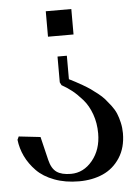

<svg xmlns="http://www.w3.org/2000/svg" viewBox="-51 -592 523 760"><g transform="rotate(-5 211.0 -212.0)"><path d="M159.7 -553.2H261.2V-452.1H159.7ZM232.4 128.9Q178.2 128.9 134.8 112.5Q91.3 96.2 64.7 68.8Q38.1 41.5 22.9 9.8Q7.8 -22 3.9 -56.2L9.8 -68.8L95.7 -59.1L118.2 34.2Q126.5 68.8 146.5 82.8Q166.5 96.7 203.1 96.7Q253.4 96.7 288.8 53.7Q324.2 10.7 324.2 -53.7Q324.2 -94.7 311.5 -130.1Q298.8 -165.5 277.6 -189.7Q256.3 -213.9 237.3 -229Q218.3 -244.1 196.3 -256.3L190.4 -268.1V-370.6H227.5V-277.3Q244.1 -268.6 252.7 -264.4Q261.2 -260.3 279.5 -249.5Q297.9 -238.8 308.8 -231.2Q319.8 -223.6 336.7 -210.4Q353.5 -197.3 363.8 -185.5Q374 -173.8 386.5 -157.5Q398.9 -141.1 405.8 -124.8Q412.6 -108.4 417.2 -87.9Q421.9 -67.4 421.9 -45.9Q421.9 11.2 395.8 51.5Q369.6 91.8 327.6 110.4Q285.6 128.9 232.4 128.9Z"/></g></svg>

Font: Happy Times at the IKOB
Style: Regular
Weight: 400
Designer: Lucas Le Bihan
Foundry: Lucas Le Bihan
Version: Version 1.000;PS 1.0;hotconv 1.0.88;makeotf.lib2.5.647800